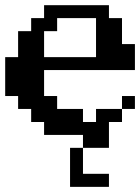

<svg xmlns="http://www.w3.org/2000/svg" viewBox="-20 -520 540 740"><path d="M399.9 149.9V200.2H250V49.8H299.8V0H149.9V-49.8H100.1V-100.1H49.8V-149.9H0V-299.8H49.8V-399.9H100.1V-450.2H149.9V-500H399.9V-450.2H450.2V-350.1H500V-250H149.9V-149.9H200.2V-100.1H299.8V-49.8H350.1V-100.1H450.2V-149.9H500V-100.1H450.2V-49.8H399.9V49.8H299.8V149.9ZM149.9 -299.8H350.1V-450.2H200.2V-399.9H149.9Z"/></svg>

Font: Redaction 50
Style: Bold
Weight: 700
Designer: Jeremy Mickel / Forest Young
Foundry: MCKL
Version: Version 2.001;hotconv 1.0.113;makeotfexe 2.5.65598 DEVELOPME